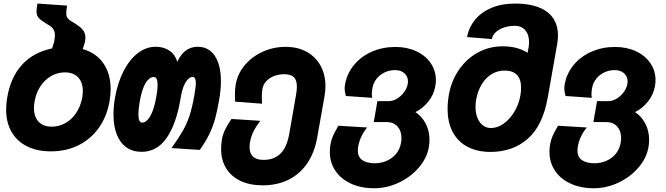

<svg xmlns="http://www.w3.org/2000/svg" viewBox="-20 -814 3640 1049"><path d="M13.5 -215.5Q13.5 -247.5 19.5 -282Q38.5 -392.5 100.2 -460.2Q162 -528 264.5 -549.5L275.5 -584Q280 -608 280 -622.5Q280 -637.5 275.2 -647.8Q270.5 -658 259 -669Q223.5 -690.5 208.5 -701Q193.5 -711.5 186.5 -723Q179.5 -734.5 179.5 -752Q179.5 -765.5 184.5 -794.5L346.5 -783.5Q342 -756.5 342 -742.5Q342 -731.5 344.2 -725Q346.5 -718.5 351.2 -713.2Q356 -708 361.5 -703Q395 -683.5 412.8 -669.8Q430.5 -656 438.5 -641.8Q446.5 -627.5 446.5 -608.5Q446.5 -598.5 444 -583.5L432 -546Q504.5 -525.5 544.5 -468.5Q584.5 -411.5 584.5 -327.5Q584.5 -295.5 578.5 -260Q563.5 -176.5 519.5 -115Q475.5 -53.5 408.5 -20.2Q341.5 13 258.5 13Q182.5 13 127.2 -14.8Q72 -42.5 42.8 -94Q13.5 -145.5 13.5 -215.5ZM429.5 -282Q432.5 -300 432.5 -316.5Q432.5 -364.5 406.8 -391.5Q381 -418.5 334.5 -418.5Q294 -418.5 259.2 -398.5Q224.5 -378.5 200.8 -342.5Q177 -306.5 169 -260Q165.5 -242.5 165.5 -224Q165.5 -176 191 -149Q216.5 -122 262 -122Q303 -122 338.2 -142Q373.5 -162 397.2 -198.5Q421 -235 429.5 -282Z M600 -189Q600 -232.5 609 -283.5Q623.5 -364.5 655.8 -426.8Q688 -489 733.2 -523.8Q778.5 -558.5 830 -558.5Q875 -558.5 906.2 -537Q937.5 -515.5 948.5 -476.5Q987 -558.5 1059.5 -558.5Q1121 -558.5 1154 -508.5Q1187 -458.5 1187 -370Q1187 -324 1177 -266.5Q1166.5 -207 1155.5 -166.2Q1144.5 -125.5 1124.8 -83.8Q1105 -42 1071.5 5L917 -5Q956.5 -60 978.5 -98.5Q1000.5 -137 1015 -180.8Q1029.5 -224.5 1041 -288.5Q1050 -338.5 1050 -360.5Q1050 -393.5 1033 -393.5Q1011.5 -393.5 994.2 -364.5Q977 -335.5 969 -290.5L965 -267Q941 -131 888.5 -57.8Q836 15.5 754 15.5Q705 15.5 670.5 -9Q636 -33.5 618 -79.5Q600 -125.5 600 -189ZM833.5 -282Q841 -323 841 -351.5Q841 -374 835.5 -383.5Q830 -393 820 -393Q796 -393 776 -361.2Q756 -329.5 743.5 -260Q736 -216 736 -190.5Q736 -166.5 741.5 -155.2Q747 -144 756.5 -144Q779.5 -144 800 -177.8Q820.5 -211.5 833.5 -282Z M1188 -0.5Q1188 -25 1192.5 -52Q1197 -79 1209.2 -104.5Q1221.5 -130 1244.5 -164L1402 -154Q1376.5 -119.5 1364 -93.8Q1351.5 -68 1346 -38Q1343.5 -21.5 1343.5 -10.5Q1343.5 59.5 1420 59.5Q1478 59.5 1512.8 24.8Q1547.5 -10 1560 -81L1597.5 -296Q1602 -321.5 1602 -340.5Q1602 -376.5 1585.5 -392.5Q1569 -408.5 1533.5 -408.5Q1504 -408.5 1478 -398.8Q1452 -389 1435 -370.8Q1418 -352.5 1414 -329Q1410.5 -309.5 1410.5 -283.5L1411.5 -247.5L1264.5 -258.5L1263.5 -301.5Q1263.5 -330.5 1268 -353.5Q1278 -411 1317.2 -457.8Q1356.5 -504.5 1415.2 -531.2Q1474 -558 1540 -558Q1606.5 -558 1655.8 -530.8Q1705 -503.5 1731.5 -454.8Q1758 -406 1758 -343Q1758 -315 1753 -288L1713 -62.5Q1698.5 20 1658.2 78.8Q1618 137.5 1556.2 168Q1494.5 198.5 1415.5 198.5Q1345 198.5 1293.8 174.2Q1242.5 150 1215.2 105Q1188 60 1188 -0.5Z M1782 15.5Q1782 -5.5 1785.5 -25Q1790 -50 1798.8 -70.2Q1807.5 -90.5 1829 -127L1986 -117.5Q1946.5 -69.5 1937 -13Q1935 -3 1935 8Q1935 44.5 1960 61.2Q1985 78 2027.5 78Q2060.5 78 2091 65.5Q2121.5 53 2143 27.8Q2164.5 2.5 2171 -34Q2173.5 -49 2173.5 -59.5Q2173.5 -99 2151.5 -123Q2129.5 -147 2095 -147H2022L2042 -261.5H2105Q2126 -261.5 2148.2 -274.5Q2170.5 -287.5 2187 -309.5Q2203.5 -331.5 2208 -357Q2209 -365 2209 -369Q2209 -396 2189.8 -413.5Q2170.5 -431 2138 -431Q2108.5 -431 2082.2 -418.8Q2056 -406.5 2038 -384.2Q2020 -362 2015 -333.5Q2014 -330 2012.8 -320.2Q2011.5 -310.5 2011.5 -300Q2011.5 -288 2013.5 -279.5L1869.5 -289.5L1867.5 -299.5Q1865.5 -307.5 1864.2 -314.8Q1863 -322 1863 -329Q1863 -341.5 1865.5 -354Q1876 -413 1914.5 -459.5Q1953 -506 2012 -531.8Q2071 -557.5 2140 -557.5Q2204 -557.5 2254.5 -534Q2305 -510.5 2333.2 -469Q2361.5 -427.5 2361.5 -376Q2361.5 -360 2358.5 -343.5Q2350 -295.5 2319.2 -258Q2288.5 -220.5 2249.5 -201.5Q2283.5 -180 2305 -140Q2326.5 -100 2326.5 -50Q2326.5 -29.5 2323 -10Q2312.5 50 2268 101.8Q2223.5 153.5 2158.5 184Q2093.5 214.5 2024.5 214.5Q1952.5 214.5 1897.5 189.2Q1842.5 164 1812.2 118.8Q1782 73.5 1782 15.5Z M2425.5 -219Q2425.5 -258 2432.5 -296.5Q2446 -373 2487.8 -433.2Q2529.5 -493.5 2591.5 -527.2Q2653.5 -561 2726 -561Q2808 -561 2862.5 -525.5L2868 -555.5Q2870.5 -568 2870.5 -584.5Q2870.5 -625.5 2849.5 -649.2Q2828.5 -673 2794 -673Q2762 -673 2734.5 -664Q2707 -655 2689 -638.5Q2671 -622 2667.5 -600.5L2532 -611.5Q2541 -663.5 2574.5 -705Q2608 -746.5 2664 -770.5Q2720 -794.5 2794 -794.5Q2908.5 -794.5 2968.5 -749.5Q3028.5 -704.5 3028.5 -620Q3028.5 -597.5 3024 -572L2972.5 -280Q2945 -127 2863.2 -55.5Q2781.5 16 2659.5 16Q2588.5 16 2535.8 -11.2Q2483 -38.5 2454.2 -91.2Q2425.5 -144 2425.5 -219ZM2823 -291.5Q2827 -313 2827 -335Q2827 -381 2804.2 -404.8Q2781.5 -428.5 2736.5 -428.5Q2698.5 -428.5 2666.2 -409Q2634 -389.5 2612 -353.5Q2590 -317.5 2581.5 -269.5Q2578 -250 2578 -229.5Q2578 -196 2588.5 -170Q2599 -144 2618 -129.2Q2637 -114.5 2662 -114.5Q2697.5 -114.5 2731.2 -138.2Q2765 -162 2789.8 -202.8Q2814.5 -243.5 2823 -291.5Z M2982 15.5Q2982 -5.5 2985.5 -25Q2990 -50 2998.8 -70.2Q3007.5 -90.5 3029 -127L3186 -117.5Q3146.5 -69.5 3137 -13Q3135 -3 3135 8Q3135 44.5 3160 61.2Q3185 78 3227.5 78Q3260.5 78 3291 65.5Q3321.5 53 3343 27.8Q3364.5 2.5 3371 -34Q3373.5 -49 3373.5 -59.5Q3373.5 -99 3351.5 -123Q3329.5 -147 3295 -147H3222L3242 -261.5H3305Q3326 -261.5 3348.2 -274.5Q3370.5 -287.5 3387 -309.5Q3403.5 -331.5 3408 -357Q3409 -365 3409 -369Q3409 -396 3389.8 -413.5Q3370.5 -431 3338 -431Q3308.5 -431 3282.2 -418.8Q3256 -406.5 3238 -384.2Q3220 -362 3215 -333.5Q3214 -330 3212.8 -320.2Q3211.5 -310.5 3211.5 -300Q3211.5 -288 3213.5 -279.5L3069.5 -289.5L3067.5 -299.5Q3065.5 -307.5 3064.2 -314.8Q3063 -322 3063 -329Q3063 -341.5 3065.5 -354Q3076 -413 3114.5 -459.5Q3153 -506 3212 -531.8Q3271 -557.5 3340 -557.5Q3404 -557.5 3454.5 -534Q3505 -510.5 3533.2 -469Q3561.5 -427.5 3561.5 -376Q3561.5 -360 3558.5 -343.5Q3550 -295.5 3519.2 -258Q3488.5 -220.5 3449.5 -201.5Q3483.5 -180 3505 -140Q3526.5 -100 3526.5 -50Q3526.5 -29.5 3523 -10Q3512.5 50 3468 101.8Q3423.5 153.5 3358.5 184Q3293.5 214.5 3224.5 214.5Q3152.5 214.5 3097.5 189.2Q3042.5 164 3012.2 118.8Q2982 73.5 2982 15.5Z"/></svg>

Font: JuliaMono Black
Style: Italic
Weight: 900
Italic angle: -9°
Monospace: yes
Designer: cormullion
Foundry: corm
Version: Version 0.057; ttfautohint (v1.8.4)